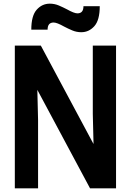

<svg xmlns="http://www.w3.org/2000/svg" viewBox="-20 -1029 715 1049"><path d="M522 -853ZM424 -853Q398 -853 374.5 -863Q351 -873 330 -884Q291 -906 273 -906Q240 -906 240 -867H151Q151 -943 180.5 -976Q210 -1009 252 -1009Q278 -1009 301.5 -999Q325 -989 346 -978Q385 -956 403 -956Q436 -956 436 -995H525Q525 -919 495.5 -886Q466 -853 424 -853ZM614 0H472L184 -538L188 -373V0H61V-780H203L491 -242L487 -407V-780H614Z"/></svg>

Font: Tanohe Sans SemiBold
Style: Regular
Weight: 600
Designer: Village Type and Design LLC & Cristiano Sobral
Foundry: Cooper Hewitt Smithsonian Design Museum
Version: Version 1.00;September 29, 2021;FontCreator 13.0.0.2655 64-b